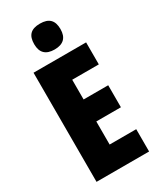

<svg xmlns="http://www.w3.org/2000/svg" viewBox="-232 -1012 907 1088"><g transform="rotate(-30 221.5 -468.5)"><path d="M229 -937C169 -937 143 -909 143 -852C143 -796 172 -768 229 -768C286 -768 315 -796 315 -852C315 -908 289 -937 229 -937ZM403 0V-146H229V-297H390V-441H229V-570H403V-714H59V0Z"/></g></svg>

Font: Noto Sans Lao ExtraCondensed Black
Style: Regular
Weight: 900
Width: 2
Designer: Monotype Design Team
Foundry: Monotype Imaging Inc.
Version: Version 2.003